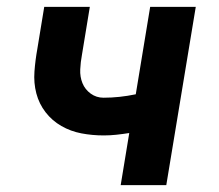

<svg xmlns="http://www.w3.org/2000/svg" viewBox="-20 -540 640 560"><path d="M332 0 357 -152Q338 -149 319.5 -147Q301 -145 283 -145Q249 -145 217.5 -151Q186 -157 159 -172.5Q132 -188 113 -212.5Q94 -237 86 -267.5Q78 -298 80.5 -331.5Q83 -365 89 -398L109 -520H242L219 -380Q215 -359 214 -337.5Q213 -316 220.5 -297.5Q228 -279 244.5 -267Q261 -255 282 -255Q305 -255 328.5 -257.5Q352 -260 376 -265L418 -520H551L465 0Z"/></svg>

Font: Iosevka Aile Extrabold
Style: Italic
Weight: 800
Italic angle: -9°
Designer: Belleve Invis
Foundry: Belleve Invis
Version: Version 31.1.0; ttfautohint (v1.8.4)